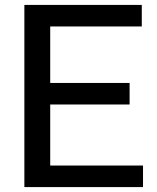

<svg xmlns="http://www.w3.org/2000/svg" viewBox="-20 -760 636 780"><path d="M79 0V-740H556V-652.5H184V-87.5H561V0ZM144 -335.5V-423H506.5V-335.5Z"/></svg>

Font: Encode Sans SC Condensed Thin Medium
Style: Regular
Weight: 500
Version: Version 3.002